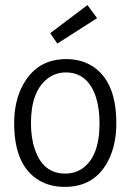

<svg xmlns="http://www.w3.org/2000/svg" viewBox="-20 -731 517 760"><path d="M238.3 -43.9Q150.4 -43.9 118.2 -139.6Q102.5 -184.6 102.5 -243.2Q102.5 -369.1 168 -419.9Q200.2 -444.3 240.2 -444.3Q328.1 -444.3 360.4 -344.7Q374 -299.8 374 -243.2Q374 -109.4 303.7 -62.5Q274.4 -43.9 238.3 -43.9ZM242.2 -497.1Q127.9 -497.1 72.3 -397.5Q36.1 -333 36.1 -243.2Q36.1 -76.2 133.8 -17.6Q177.7 8.8 236.3 8.8Q356.4 8.8 409.2 -96.7Q440.4 -158.2 440.4 -243.2Q440.4 -407.2 347.7 -467.8Q302.7 -497.1 242.2 -497.1ZM364.3 -659.2 326.2 -710.9 178.7 -599.6 207 -558.6Z"/></svg>

Font: Yaldevi Colombo
Style: Regular
Weight: 400
Designer: Sol Matas, Denzil Rajitha, Kosala Senevirathne and Pathum Egodawatta
Foundry: Mooniak
Version: Version 1.020 ; ttfautohint (v1.6)